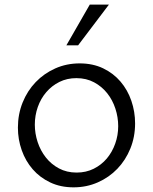

<svg xmlns="http://www.w3.org/2000/svg" viewBox="-20 -802 663 832"><path d="M298.8 9.8Q242.2 9.8 197.5 -11.5Q152.8 -32.7 121.8 -68.4Q90.8 -104 74.2 -150.9Q57.6 -197.8 57.6 -249Q57.6 -307.1 78.1 -357.9Q98.6 -408.7 134.8 -446.3Q170.9 -483.9 219.7 -505.6Q268.6 -527.3 325.2 -527.3Q382.3 -527.3 427 -505.9Q471.7 -484.4 502.4 -448.2Q533.2 -412.1 549.3 -365Q565.4 -317.9 565.4 -267.1Q565.4 -209 544.9 -158.4Q524.4 -107.9 488.5 -70.6Q452.6 -33.2 403.8 -11.7Q355 9.8 298.8 9.8ZM312 -54.2Q353 -54.2 386.2 -70.8Q419.4 -87.4 442.9 -115.2Q466.3 -143.1 479.2 -179.4Q492.2 -215.8 492.2 -255.4Q492.2 -293.9 480 -331.3Q467.8 -368.7 444.6 -397.9Q421.4 -427.2 387.7 -445.3Q354 -463.4 311 -463.4Q270.5 -463.4 237.5 -447Q204.6 -430.7 180.7 -402.8Q156.7 -375 143.8 -338.4Q130.9 -301.8 130.9 -261.7Q130.9 -223.6 143.1 -186.5Q155.3 -149.4 178.5 -119.9Q201.7 -90.3 235.4 -72.3Q269 -54.2 312 -54.2ZM267.6 -605.5 369.1 -782.2H452.1L318.4 -605.5Z"/></svg>

Font: Proza Libre
Style: Light
Weight: 300
Designer: Jasper de Waard
Foundry: Jasper de Waard
Version: Version 1.000; ttfautohint (v1.4.1.8-43bc)